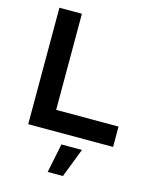

<svg xmlns="http://www.w3.org/2000/svg" viewBox="-136 -792 890 1121"><g transform="rotate(15 309.0 -232.0)"><path d="M217 -123H594V0H81V-704H217ZM423 64 355 240H263L299 64Z"/></g></svg>

Font: Prodigy Sans SemiBold
Style: Regular
Weight: 600
Designer: Wei Huang
Foundry: Wei Huang
Version: Version 1.003; ttfautohint (v1.8.3)